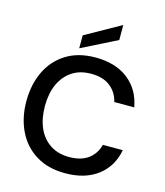

<svg xmlns="http://www.w3.org/2000/svg" viewBox="-136 -1047 998 1161"><g transform="rotate(15 363.0 -466.5)"><path d="M381 12Q274 12 198 -35Q122 -82 82.5 -164Q43 -246 43 -349Q43 -453 82 -535Q121 -617 196.5 -664.5Q272 -712 381 -712Q505 -712 584 -651Q663 -590 683 -481H558Q544 -540 499 -575Q454 -610 380 -610Q309 -610 260 -577Q211 -544 185 -486Q159 -428 159 -349Q159 -271 185 -212.5Q211 -154 260.5 -121.5Q310 -89 380 -89Q454 -89 499 -122.5Q544 -156 558 -213H683Q663 -107 584 -47.5Q505 12 381 12ZM269 -740V-821L490 -945V-851Z"/></g></svg>

Font: Rethink Sans SemiBold
Style: Regular
Weight: 600
Designer: The Rethink Sans project authors (Hans Thiessen). DM Sans designed by Colophon Foundry.
Foundry: Rethink Communications LLC
Version: Version 1.001